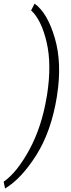

<svg xmlns="http://www.w3.org/2000/svg" viewBox="-75 -817 396 1066"><path d="M240.7 -279.8Q209.5 -87.4 126.7 43.9Q43.9 175.3 -46.9 229.5L-54.7 191.9Q19.5 140.6 88.4 13.4Q157.2 -113.8 184.1 -278.8L186 -288.6Q212.9 -458.5 183.8 -582.8Q154.8 -707 97.7 -759.3L117.2 -796.9Q188.5 -745.1 229.2 -606.2Q270 -467.3 241.7 -287.1Z"/></svg>

Font: Franko
Style: Light Italic
Weight: 300
Designer: Google
Version: Version 1.200310; 2013